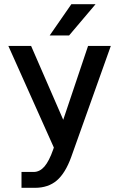

<svg xmlns="http://www.w3.org/2000/svg" viewBox="-20 -720 571 920"><path d="M235 -4 238 -13 20 -500H129L283 -146L402 -500H511L321 33Q293 110 252 145Q211 180 147 180H83V104H141Q170 104 192.5 78.5Q215 53 235 -4ZM218 -550 322 -700H438L311 -550Z"/></svg>

Font: Fivo Sans Med
Style: Regular
Weight: 450
Designer: Alexander Slobzheninov
Foundry: Alexander Slobzheninov
Version: 1.0